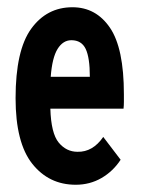

<svg xmlns="http://www.w3.org/2000/svg" viewBox="-20 -499 390 530"><path d="M189 11Q115 11 69 -47Q23 -105 23 -228Q23 -360 66 -419.5Q109 -479 180 -479Q245 -479 283.5 -422.5Q322 -366 322 -239Q322 -228 322 -218Q322 -208 321 -199H119Q121 -131 142 -105.5Q163 -80 194 -80Q236 -79 265 -121L313 -58Q292 -26 260 -7.5Q228 11 189 11ZM120 -287H228Q228 -340 216.5 -364Q205 -388 177 -388Q154 -388 139 -364Q124 -340 120 -287Z"/></svg>

Font: Inconsolata ExtraCondensed ExtraBold
Style: Regular
Weight: 800
Width: 2
Monospace: yes
Designer: Raph Levien, Cyreal, Brenton Simpson
Foundry: Raph Levien, Cyreal, Google
Version: Version 3.001; ttfautohint (v1.8.2.53-6de2)